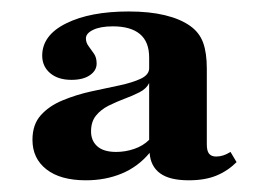

<svg xmlns="http://www.w3.org/2000/svg" viewBox="-20 -603 441 333"><path d="M129 -290.3Q84.7 -290.3 60.5 -309.3Q36.3 -328.2 36.3 -360.5Q36.3 -387.1 50.8 -403.2Q65.3 -419.4 88.7 -429Q112.1 -438.7 137.9 -444.4Q163.7 -450 186.7 -454.8Q209.7 -459.7 224.2 -466.5Q238.7 -473.4 238.7 -484.7V-503.2Q238.7 -530.6 222.6 -544Q206.5 -557.3 175.8 -557.3Q154 -557.3 141.5 -551.2Q129 -545.2 129 -536.3Q129 -529 133.9 -522.6Q138.7 -516.1 143.1 -509.7Q147.6 -503.2 147.6 -492.7Q147.6 -480.6 135.9 -472.6Q124.2 -464.5 104 -464.5Q80.6 -464.5 66.9 -476.2Q53.2 -487.9 53.2 -506.5Q53.2 -541.9 94.8 -562.5Q136.3 -583.1 203.2 -583.1Q239.5 -583.1 266.1 -576.6Q292.7 -570.2 309.7 -558.1Q325.8 -546.8 332.3 -529Q338.7 -511.3 338.7 -483.9V-352.4Q338.7 -341.1 342.7 -336.3Q346.8 -331.5 354.8 -331.5Q361.3 -331.5 367.3 -333.5Q373.4 -335.5 379.8 -339.5L390.3 -321.8Q375 -306.5 355.2 -298.4Q335.5 -290.3 307.3 -290.3Q274.2 -290.3 257.7 -302.4Q241.1 -314.5 239.5 -337.9Q219.4 -313.7 191.1 -302Q162.9 -290.3 129 -290.3ZM181.5 -339.5Q197.6 -339.5 212.9 -344.8Q228.2 -350 238.7 -360.5V-458.9Q233.9 -449.2 222.2 -443.1Q210.5 -437.1 196.4 -431.9Q182.3 -426.6 168.5 -419.8Q154.8 -412.9 146.4 -402.4Q137.9 -391.9 137.9 -375Q137.9 -358.9 148.8 -349.2Q159.7 -339.5 181.5 -339.5Z"/></svg>

Font: Playfair 5pt SemiExpanded Light ExtraBold
Style: Regular
Weight: 800
Version: Version 2.001;gftools[0.9.30]